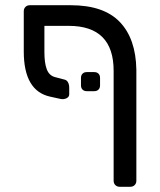

<svg xmlns="http://www.w3.org/2000/svg" viewBox="-20 -591 614 735"><path d="M150 -391Q150 -350 159 -326Q168 -302 190 -296L228 -286Q236 -284 240.5 -275.5Q245 -267 245 -255V-230Q245 -220 235 -215Q225 -210 213 -212L172 -221Q71 -243 71 -394V-548Q71 -558 77.5 -564.5Q84 -571 94 -571H251Q377 -571 438.5 -507Q500 -443 502 -324V101Q502 111 495.5 117.5Q489 124 479 124H438Q428 124 421.5 117.5Q415 111 415 101V-320Q415 -492 243 -492H150ZM290 -264V-293Q290 -303 296 -309Q302 -315 312 -315H341Q351 -315 357 -309Q363 -303 363 -293V-264Q363 -254 357 -248Q351 -242 341 -242H312Q302 -242 296 -248Q290 -254 290 -264Z"/></svg>

Font: Contemporary
Style: Regular
Weight: 400
Designer: Victor Tran
Foundry: Victor Tran
Version: Version 1.100